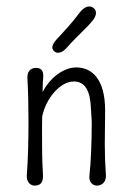

<svg xmlns="http://www.w3.org/2000/svg" viewBox="-20 -583 408 602"><path d="M114.7 -36.1C111.8 -81.5 111.8 -121.1 111.8 -165.5C111.8 -181.6 111.8 -199.7 112.3 -217.8C123.5 -273.4 168 -327.6 211.4 -327.6C248 -327.6 263.2 -296.4 265.1 -242.7C265.6 -229.5 267.6 -211.4 267.6 -195.8C267.6 -140.1 265.1 -73.2 260.3 -31.2C258.3 -11.2 271.5 -1 284.7 -1C298.3 -1 313.5 -11.7 312 -33.7C309.6 -67.9 308.6 -99.6 308.6 -131.3C308.6 -163.6 309.6 -200.2 309.6 -236.8C309.6 -335.9 267.6 -371.6 218.8 -371.6C183.1 -371.6 134.8 -343.3 107.9 -282.7L112.8 -280.3C114.3 -294.4 113.3 -322.8 115.2 -335.9C117.2 -356.4 113.3 -370.1 93.3 -370.1C74.2 -370.1 64.9 -357.4 65.9 -337.4C68.4 -297.4 69.3 -248.5 69.3 -198.7C69.3 -137.2 67.4 -74.7 64 -33.2C62.5 -13.2 75.2 -1 87.9 -1C110.4 -1 115.7 -14.6 114.7 -36.1ZM227.1 -540C208.5 -514.6 180.7 -484.4 158.7 -460.9C148.9 -450.2 144 -441.4 144 -434.6C144 -424.3 154.8 -417.5 161.1 -417.5C174.3 -417.5 184.6 -427.7 190.9 -435.1C229 -477.5 251 -493.7 272.5 -521C281.2 -532.7 286.6 -549.8 271 -559.6C255.9 -568.8 239.3 -557.1 227.1 -540Z"/></svg>

Font: Pompiere 
Style: Regular
Weight: 400
Designer: Karolina Lach
Foundry: Sorkin Type Co.
Version: Version 1.001